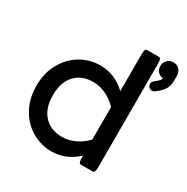

<svg xmlns="http://www.w3.org/2000/svg" viewBox="-168 -868 1001 1028"><g transform="rotate(30 333.0 -354.0)"><path d="M295.9 -418.5Q224.1 -418.5 183.1 -374Q142.1 -329.1 142.1 -249Q142.1 -165 187.5 -120.1Q227.5 -79.6 295.9 -79.6Q337.4 -79.6 376 -98.6Q413.6 -117.2 443.8 -148.4V-349.6Q413.6 -380.9 375.5 -399.7Q337.4 -418.5 295.9 -418.5ZM562 -562.5Q562 -574.7 576.7 -586.4Q593.8 -599.6 601.1 -607.9Q605.5 -613.8 606.4 -622.1Q588.9 -623.5 576.2 -635.7Q562 -649.9 562 -671.9Q562 -694.3 577.1 -709.5Q591.8 -724.1 614.3 -724.1Q637.2 -724.1 651.4 -708.7Q665.5 -693.4 665.5 -669.9V-639.6Q665.5 -608.9 651.4 -585.9Q637.7 -563.5 606.9 -541.5Q598.6 -534.7 586.9 -534.7Q577.6 -534.7 569.8 -543.2Q562 -551.8 562 -562.5ZM75.2 -390.1Q109.4 -450.2 164.3 -482.2Q219.2 -514.2 283.2 -514.2Q375 -514.2 443.8 -448.2V-672.9Q443.8 -694.3 447.3 -703.1Q448.2 -705.6 450.7 -708Q453.1 -710.4 457 -710.4H532.2Q536.1 -710.4 539.1 -707.3Q542 -704.1 543.5 -698.2Q545.4 -688 545.4 -672.9V-39.1Q545.4 -10.7 538.6 -4.4Q536.1 -1.5 532.2 -1.5H457Q453.1 -1.5 450.2 -4.4Q443.8 -10.7 443.8 -39.1V-49.8Q375 16.1 283.2 16.1Q222.2 16.1 166.5 -15.6Q108.4 -47.9 74.5 -109.1Q40.5 -170.4 40.5 -250Q40.5 -329.6 75.2 -390.1Z"/></g></svg>

Font: YuPearl-Medium
Style: Medium
Weight: 500
Designer: Max Yao
Foundry: Max-Everyday
Version: Version 1.011; ttfautohint (v1.8.3)